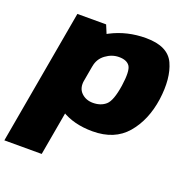

<svg xmlns="http://www.w3.org/2000/svg" viewBox="-194 -732 1066 1089"><g transform="rotate(20 338.5 -188.0)"><path d="M-52.5 222.5H173L301.5 -505.5L265 -593H91.5ZM399 3.5Q531.5 3.5 604.2 -81.2Q677 -166 696 -298Q714 -429.5 675.8 -513.5Q637.5 -597.5 505 -597.5Q391 -597.5 295.2 -547.8Q199.5 -498 188 -432L273 -342.5Q280.5 -389 318 -416.5Q355.5 -444 398 -444Q445.5 -444 463.5 -416.8Q481.5 -389.5 468 -297Q453.5 -202 423.5 -175.5Q393.5 -149 346 -149Q303.5 -149 275.8 -176.2Q248 -203.5 256.5 -252L140.5 -161Q128 -95 206.5 -45.8Q285 3.5 399 3.5Z"/></g></svg>

Font: Anybody Black
Style: Italic
Weight: 900
Italic angle: -10°
Designer: Tyler Finck
Foundry: Etcetera Type Company
Version: Version 1.113;gftools[0.9.25]